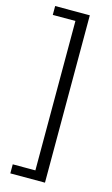

<svg xmlns="http://www.w3.org/2000/svg" viewBox="-143 -896 624 1065"><g transform="rotate(15 169.0 -363.5)"><path d="M34 65H164V-793H34V-844H233V117H34Z"/></g></svg>

Font: SpoqaHanSansJP-Regular
Style: Regular
Weight: 400
Designer: [Source Han Sans]
Ryoko NISHIZUKA  (kana & ideographs); Paul D. Hunt (Latin, Greek & Cyrillic); Wenlong ZHANG  (bopomofo
Foundry: Spoqa (http://bi.spoqa.com)
Version: Version 1.002.20150607